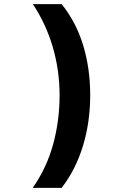

<svg xmlns="http://www.w3.org/2000/svg" viewBox="-20 -734 640 928"><path d="M278 -714Q348 -627 382 -515Q416 -403 416 -274Q416 -144 381 -29Q346 86 278 174H138Q205 79 236.5 -35.5Q268 -150 268 -273Q268 -393 235.5 -505Q203 -617 139 -714Z"/></svg>

Font: Noto Sans Mono ExtraBold
Style: Regular
Weight: 800
Designer: Monotype Design Team
Foundry: Monotype Imaging Inc.
Version: Version 2.014